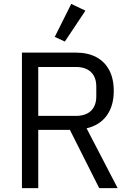

<svg xmlns="http://www.w3.org/2000/svg" viewBox="-20 -969 680 989"><path d="M177 -300V0H93V-698H371Q432 -698 475.5 -675Q519 -652 542.5 -608Q566 -564 566 -500Q566 -424 530 -374Q494 -324 426 -308L586 0H491L340 -300ZM177 -372H371Q404 -372 427.5 -383.5Q451 -395 463.5 -417.5Q476 -440 476 -472V-524Q476 -556 463.5 -578.5Q451 -601 427.5 -612.5Q404 -624 371 -624H177ZM420 -914 314 -755 262 -779 347 -949Z"/></svg>

Font: IBM Plex Sans
Style: Regular
Weight: 400
Designer: Mike Abbink, Paul van der Laan, Pieter van Rosmalen
Foundry: Bold Monday
Version: Version 3.201